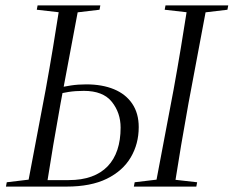

<svg xmlns="http://www.w3.org/2000/svg" viewBox="-20 -690 864 710"><path d="M128 0 132 -24H234Q282 -24 318 -37Q354 -50 378 -75Q402 -100 414 -136Q426 -172 426 -218Q426 -273 393.5 -313.5Q361 -354 290 -354Q259 -354 233.5 -350Q208 -346 176 -338L181 -362Q216 -370 242.5 -374Q269 -378 299 -378Q358 -378 401.5 -360Q445 -342 469 -306.5Q493 -271 493 -220Q493 -158 463.5 -108Q434 -58 375 -29Q316 0 226 0ZM81 0 149 -359Q163 -436 176 -514.5Q189 -593 201 -670H272L204 -308Q190 -231 177 -154Q164 -77 152 0ZM116 -654 119 -670H351L348 -654L247 -642H221ZM2 0 5 -16 105 -28H130V0ZM475 0 478 -16 578 -28H603L709 -16L706 0ZM554 0 622 -359Q636 -436 649 -514.5Q662 -593 674 -670H745L677 -308Q663 -231 650 -154Q637 -77 625 0ZM589 -654 592 -670H824L821 -654L720 -642H694Z"/></svg>

Font: Source Serif 4 60pt
Style: Italic
Weight: 400
Italic angle: -12°
Version: Version 4.004;hotconv 1.0.116;makeotfexe 2.5.65601